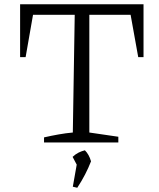

<svg xmlns="http://www.w3.org/2000/svg" viewBox="-20 -673 751 907"><path d="M658 -653V-403H633L597 -603H402V-47L539 -27V0H188V-24Q223 -32 257 -38Q291 -44 324 -47L333 -603H136L101 -403H75V-653ZM324 209 345 90 410 89Q398 120 382 151Q366 182 345 214ZM352 123 323 68Q337 55 351 48Q365 41 381 37Q391 47 398 59.5Q405 72 410 89Z"/></svg>

Font: Piazzolla Thin Light
Style: Regular
Weight: 300
Version: Version 2.005